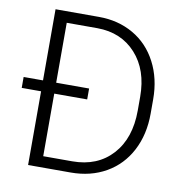

<svg xmlns="http://www.w3.org/2000/svg" viewBox="-80 -787 829 863"><g transform="rotate(10 334.5 -355.5)"><path d="M104.5 0V-336.4H16.1V-386.2H104.5V-710.9H303.2Q390.6 -710.9 460 -671.1Q529.3 -631.3 568.1 -557.1Q606.9 -482.9 606.9 -388.2V-322.8Q606.9 -227.5 568.4 -153.8Q529.8 -80.1 459.7 -40Q389.6 0 298.8 0ZM314.9 -336.4H164.6V-50.8H296.9Q411.6 -50.8 479.5 -125.2Q547.4 -199.7 547.4 -326.7V-389.2Q547.4 -511.7 480.5 -585.4Q413.6 -659.2 304.2 -659.7H164.6V-386.2H314.9Z"/></g></svg>

Font: SteelSelectRoboto
Style: Regular
Weight: 300
Designer: Google
Version: Version 2.137; 2017